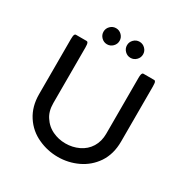

<svg xmlns="http://www.w3.org/2000/svg" viewBox="-191 -990 1121 1162"><g transform="rotate(30 370.0 -409.0)"><path d="M83.5 -255.9V-641.6Q83.5 -665 87.9 -673.3Q90.8 -679.2 96.7 -679.2H171.9Q177.7 -679.2 180.7 -673.3Q185.1 -665 185.1 -641.6V-252.9Q185.1 -194.8 211.4 -157.2Q219.7 -145 224.6 -139.4Q229.5 -133.8 233.9 -129.4Q252.9 -110.4 278.3 -98.1Q320.8 -77.6 369.9 -77.6Q418.9 -77.6 461.4 -97.7Q505.9 -118.7 530.5 -158.7Q555.2 -198.7 555.2 -252.9V-641.6Q555.2 -669.9 562 -676.3Q564.5 -679.2 568.4 -679.2H643.6Q647.5 -679.2 649.9 -676.8Q652.3 -674.3 653.3 -671.6Q654.3 -668.9 655.3 -665Q656.7 -656.7 656.7 -641.6V-255.9Q656.7 -168.5 614.7 -105.5Q573.7 -45.4 508.5 -14.6Q443.4 16.1 371.1 16.1Q298.8 16.1 233.9 -13.7Q165.5 -44.4 124.5 -107.4Q83.5 -170.4 83.5 -255.9ZM412.6 -739.7Q396 -756.3 396 -779.3Q396 -802.2 412.6 -818.8Q429.2 -835.4 452.1 -835.4Q475.1 -835.4 491.7 -818.8Q508.3 -802.2 508.3 -779.3Q508.3 -756.3 491.7 -739.7Q475.1 -723.1 452.1 -723.1Q429.2 -723.1 412.6 -739.7ZM248.5 -739.7Q231.9 -756.3 231.9 -779.3Q231.9 -802.2 248.5 -818.8Q265.1 -835.4 288.1 -835.4Q311 -835.4 327.6 -818.8Q344.2 -802.2 344.2 -779.3Q344.2 -756.3 327.6 -739.7Q311 -723.1 288.1 -723.1Q265.1 -723.1 248.5 -739.7Z"/></g></svg>

Font: YuPearl-Medium
Style: Medium
Weight: 500
Designer: Max Yao
Foundry: Max-Everyday
Version: Version 1.011; ttfautohint (v1.8.3)